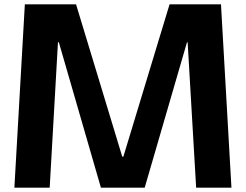

<svg xmlns="http://www.w3.org/2000/svg" viewBox="-20 -861 1127 881"><path d="M46 0 94 -841H329L541 -142H546L758 -841H994L1042 0H880L841 -667H838L644 0H443L250 -667H246L208 0Z"/></svg>

Font: Matangi Black
Style: Regular
Weight: 900
Designer: Prashant Pant
Foundry: The Graphic Ant
Version: Version 3.002